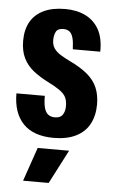

<svg xmlns="http://www.w3.org/2000/svg" viewBox="-54 -581 490 822"><g transform="rotate(5 191.5 -170.0)"><path d="M191 10Q148 10 115 -1.5Q82 -13 60 -36Q38 -59 27 -91.5Q16 -124 16 -166H138Q138 -135 143 -115.5Q148 -96 159.5 -87Q171 -78 189 -78Q212 -78 222 -92.5Q232 -107 232 -130Q232 -153 224.5 -168Q217 -183 198 -196.5Q179 -210 145 -227Q111 -244 83.5 -265.5Q56 -287 40.5 -318Q25 -349 25 -393Q25 -441 44 -474.5Q63 -508 100.5 -526Q138 -544 193 -544Q243 -544 280.5 -525.5Q318 -507 338.5 -470Q359 -433 358 -375H240Q239 -406 234 -424Q229 -442 219 -450Q209 -458 192 -458Q169 -458 161 -443.5Q153 -429 153 -407Q153 -386 163 -371.5Q173 -357 191.5 -345.5Q210 -334 233 -323Q281 -300 309.5 -275.5Q338 -251 351 -220Q364 -189 364 -149Q364 -101 345 -65Q326 -29 287 -9.5Q248 10 191 10ZM77 204 127 59H262L187 204Z"/></g></svg>

Font: Mona Sans Condensed
Style: Bold
Weight: 700
Width: 3
Designer: Deni Anggara
Foundry: GitHub
Version: Version 2.000